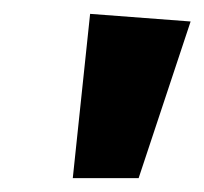

<svg xmlns="http://www.w3.org/2000/svg" viewBox="-20 -853 295 277"><path d="M110 -833 255 -822 180 -596H85Z"/></svg>

Font: Fira Sans Extra Condensed
Style: Bold Italic
Weight: 700
Width: 3
Italic angle: -8°
Designer: Carrois Corporate & Edenspiekermann AG
Foundry: Carrois Corporate GbR & Edenspiekermann AG
Version: Version 4.203